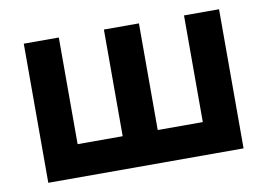

<svg xmlns="http://www.w3.org/2000/svg" viewBox="-63 -637 1023 734"><g transform="rotate(-10 448.5 -270.0)"><path d="M69 -540H205V-126H380V-540H516V-126H691V-540H827V0H69Z"/></g></svg>

Font: Vela Sans ExtBd
Style: Regular
Weight: 800
Designer: Principal design: Mikhail Sharanda - project Manrope.
Design modification: Ravid Balaliev
Foundry: Mikhail Sharanda
Version: Version 1.001